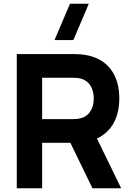

<svg xmlns="http://www.w3.org/2000/svg" viewBox="-20 -1010 710 1030"><path d="M272.5 -795H373.5L456.5 -990H355.5ZM206 0V-244H357.5L476 0H630L500 -267C582 -304.5 620 -384 620 -482C620 -603 563 -696 434 -716C415 -719 388 -720 374 -720H70V0ZM206 -593H368C382 -593 400 -592 414 -588C469 -573 483 -521 483 -482C483 -443 469 -391 414 -376C400 -372 382 -371 368 -371H206Z"/></svg>

Font: Manrope ExtraBold
Style: Regular
Weight: 800
Designer: Mikhail Sharanda
Foundry: Mikhail Sharanda
Version: Version 4.505